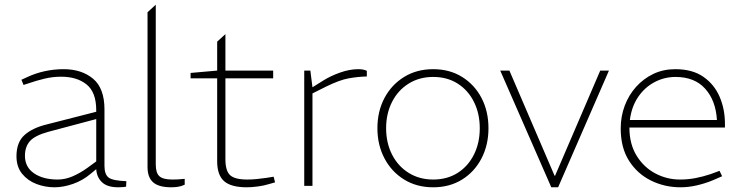

<svg xmlns="http://www.w3.org/2000/svg" viewBox="-20 -790 3151 816"><path d="M212 6Q172 6 135 -8Q98 -22 74 -51.5Q50 -81 50 -126Q50 -185 83.5 -215.5Q117 -246 178 -261L389 -315V-321Q389 -398 348 -431Q307 -464 240 -464Q203 -464 168.5 -455.5Q134 -447 108 -438L80 -429L71 -451L95 -462Q131 -479 170.5 -487.5Q210 -496 250 -496Q327 -496 375.5 -455.5Q424 -415 424 -325V-85Q424 -49 441.5 -35.5Q459 -22 517 -20L516 3Q514 4 504.5 5Q495 6 483 6Q436 6 413.5 -15.5Q391 -37 389 -71L366 -52Q332 -23 290.5 -8.5Q249 6 212 6ZM225 -27Q257 -27 288.5 -40.5Q320 -54 352 -77L389 -104V-284L186 -230Q128 -214 107 -190Q86 -166 86 -128Q86 -80 124.5 -53.5Q163 -27 225 -27Z M708 6Q655 6 631 -15Q607 -36 607 -80V-738L642 -770V-91Q642 -55 657.5 -41Q673 -27 712 -27Q723 -27 736 -27.5Q749 -28 765 -30V-5Q750 2 735.5 4Q721 6 708 6Z M1029 6Q962 6 932.5 -20Q903 -46 903 -104V-457H790V-480L903 -490V-613L938 -645V-490H1141V-457H938V-113Q938 -64 958 -45.5Q978 -27 1031 -27Q1051 -27 1071 -29Q1091 -31 1112 -34L1143 -39L1149 -15L1121 -7Q1102 -1 1075.5 2.5Q1049 6 1029 6Z M1273 0V-490H1299L1308 -419L1351 -446Q1384 -467 1425 -481.5Q1466 -496 1503 -496Q1513 -496 1522 -494.5Q1531 -493 1539 -489V-465Q1500 -464 1461.5 -457Q1423 -450 1366 -422L1308 -393V0Z M1821 6Q1751 6 1697.5 -27Q1644 -60 1614 -117Q1584 -174 1584 -245Q1584 -317 1614 -373.5Q1644 -430 1697.5 -463Q1751 -496 1821 -496Q1891 -496 1944 -463Q1997 -430 2026.5 -373.5Q2056 -317 2056 -245Q2056 -174 2026.5 -117Q1997 -60 1944 -27Q1891 6 1821 6ZM1821 -27Q1881 -27 1925.5 -55.5Q1970 -84 1994.5 -133.5Q2019 -183 2019 -245Q2019 -307 1994.5 -356.5Q1970 -406 1925.5 -434.5Q1881 -463 1821 -463Q1762 -463 1716.5 -434.5Q1671 -406 1646 -356.5Q1621 -307 1621 -245Q1621 -183 1646 -133.5Q1671 -84 1716.5 -55.5Q1762 -27 1821 -27Z M2323 6 2106 -490H2145L2337 -43H2339L2531 -490H2568L2352 6Z M2872 6Q2805 6 2747 -22.5Q2689 -51 2653.5 -106.5Q2618 -162 2618 -244Q2618 -295 2635 -340.5Q2652 -386 2683.5 -421Q2715 -456 2757 -476Q2799 -496 2850 -496Q2923 -496 2969.5 -463.5Q3016 -431 3038.5 -378.5Q3061 -326 3061 -264V-248H2655Q2655 -178 2685.5 -128.5Q2716 -79 2765 -53Q2814 -27 2870 -27Q2904 -27 2935.5 -33Q2967 -39 3000 -50L3038 -64L3049 -41L3010 -24Q2979 -11 2943 -2.5Q2907 6 2872 6ZM2657 -280H3027Q3022 -363 2977 -413Q2932 -463 2851 -463Q2803 -463 2761 -440.5Q2719 -418 2691.5 -377Q2664 -336 2657 -280Z"/></svg>

Font: REM Medium Thin
Style: Regular
Weight: 250
Version: Version 1.005;gftools[0.9.28]